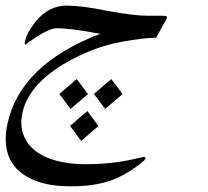

<svg xmlns="http://www.w3.org/2000/svg" viewBox="-110 -383 730 675"><path d="M136.2 59.6 197.3 7.3 235.8 60.1 175.3 112.3ZM98.6 -52.7 159.7 -105 199.2 -52.2 138.2 0ZM220.2 -52.7 281.2 -105 320.8 -52.2 259.8 0ZM387.7 189Q326.2 238.3 266.1 255.9Q239.7 263.7 208.7 267.8Q177.7 272 138.2 272Q73.7 272 27.3 256.8Q-19 241.7 -47.9 213.6Q-76.7 185.5 -85.7 145Q-94.7 104.5 -84 53.2Q-39.6 -155.8 242.2 -264.2Q189.5 -273.9 152.1 -278.8Q114.7 -283.7 89.8 -283.7Q66.4 -283.7 20 -254.4Q-18.6 -229.5 -19 -226.1Q-19.5 -225.6 -18.6 -225.6Q-24.9 -225.6 -22 -237.3Q-18.6 -254.9 -8.1 -273.2Q2.4 -291.5 16.6 -309.1Q63 -363.3 123.5 -363.3Q176.8 -363.3 266.1 -345.2Q359.9 -327.6 409.2 -327.6H459.5Q478.5 -327.6 477.5 -322.3Q476.6 -318.8 469.7 -306.2L439 -250.5Q415 -250 385.7 -246.6Q356.4 -243.2 321.8 -236.8Q266.6 -227.1 214.8 -207Q163.1 -187 112.8 -157.2Q-10.7 -82.5 -31.2 14.2Q-40 56.6 -27.8 90.1Q-15.6 123.5 13.7 146.7Q43 169.9 88.1 182.1Q133.3 194.3 189.5 194.3Q293.9 194.3 380.9 171.4Q386.2 169.9 389.4 169.7Q392.6 169.4 395 168.9Q402.8 168.9 401.9 173.3Q400.4 179.2 387.7 189Z"/></svg>

Font: XB Kayhan
Style: Italic
Weight: 400
Italic angle: -12°
Designer: Behnam
Foundry: Irmug
Version: Version 7.300 2009